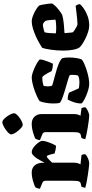

<svg xmlns="http://www.w3.org/2000/svg" viewBox="417 -1213 796 1670"><g transform="rotate(-90 815.0 -378.0)"><path d="M230 0Q219 0 189.5 -3.5Q160 -7 124.5 -12.5Q89 -18 59 -24Q29 -30 17 -34Q17 -42 20.5 -52Q24 -62 27 -68L51 -73Q67 -76 72.5 -90.5Q78 -105 78 -153V-379Q78 -400 61 -407L8 -429Q10 -443 14.5 -454.5Q19 -466 23 -470Q40 -478 77 -489Q114 -500 151 -500Q189 -500 212 -473.5Q235 -447 235 -394V-387Q239 -396 248.5 -414.5Q258 -433 271 -453Q284 -473 298.5 -486.5Q313 -500 328 -500Q343 -500 360 -489.5Q377 -479 391.5 -463.5Q406 -448 415.5 -433Q425 -418 425 -409Q425 -393 417 -367.5Q409 -342 399 -320Q389 -298 382 -289Q366 -289 346.5 -293Q327 -297 315 -301Q313 -311 309 -327Q305 -343 300 -356Q295 -369 289 -369Q284 -369 272.5 -359.5Q261 -350 250 -338.5Q239 -327 235 -322V-133Q235 -112 230 -97Q225 -82 220 -76L302 -67Q304 -63 306.5 -54Q309 -45 309 -35Q303 -27 288 -18.5Q273 -10 257 -5Q241 0 230 0Z M643 0Q632 0 604 -3.5Q576 -7 542.5 -12.5Q509 -18 480.5 -24Q452 -30 440 -34Q440 -42 443.5 -52Q447 -62 450 -68L474 -73Q490 -76 495.5 -90.5Q501 -105 501 -153V-379Q501 -400 484 -407L431 -429Q433 -443 437.5 -454.5Q442 -466 446 -470Q463 -478 500 -489Q537 -500 574 -500Q612 -500 635 -476Q658 -452 658 -414V-133Q658 -112 653 -97Q648 -82 643 -76L710 -67Q712 -63 714.5 -54Q717 -45 717 -35Q710 -23 685.5 -11.5Q661 0 643 0ZM563 -578Q554 -578 540.5 -589.5Q527 -601 513 -617.5Q499 -634 490 -651Q481 -668 481 -679Q481 -689 493.5 -702Q506 -715 524 -727.5Q542 -740 559.5 -748Q577 -756 588 -756Q598 -756 611 -744.5Q624 -733 636.5 -716Q649 -699 657 -681.5Q665 -664 665 -653Q665 -644 654 -631Q643 -618 626 -606Q609 -594 592 -586Q575 -578 563 -578Z M922 0Q897 0 868 -8.5Q839 -17 813 -28.5Q787 -40 769.5 -51Q752 -62 750 -68Q750 -102 761.5 -135Q773 -168 784 -187Q806 -187 822 -183Q838 -179 845 -174Q852 -158 862.5 -132.5Q873 -107 882 -90Q890 -88 910 -86.5Q930 -85 937 -85Q950 -85 964.5 -87.5Q979 -90 993 -97Q999 -115 999 -146Q999 -153 998.5 -158.5Q998 -164 997 -168Q995 -172 970.5 -180Q946 -188 911.5 -197.5Q877 -207 842.5 -218Q808 -229 783 -239.5Q758 -250 755 -259Q752 -268 751 -285Q750 -302 750 -315Q750 -346 756 -379Q762 -412 770 -431Q782 -440 806 -451.5Q830 -463 860.5 -474Q891 -485 922 -492.5Q953 -500 977 -500Q994 -500 1020 -491Q1046 -482 1072 -469.5Q1098 -457 1115.5 -445Q1133 -433 1133 -428Q1133 -416 1126.5 -394Q1120 -372 1111.5 -350.5Q1103 -329 1096 -316Q1072 -316 1055 -320Q1038 -324 1031 -328Q1014 -363 999.5 -385.5Q985 -408 977 -408Q951 -408 934.5 -405Q918 -402 903 -397Q901 -388 900 -379Q899 -370 899 -361Q899 -352 900 -342.5Q901 -333 904 -325Q907 -321 929 -315Q951 -309 983 -300.5Q1015 -292 1048 -282Q1081 -272 1107 -260Q1133 -248 1143 -235Q1147 -225 1148.5 -207.5Q1150 -190 1150 -174Q1150 -141 1144.5 -108.5Q1139 -76 1131 -64Q1120 -54 1095 -43Q1070 -32 1039 -22Q1008 -12 977 -6Q946 0 922 0Z M1428 0Q1402 0 1371 -10Q1340 -20 1311.5 -34.5Q1283 -49 1263 -63Q1243 -77 1237 -85Q1223 -106 1216.5 -144.5Q1210 -183 1210 -226Q1210 -281 1217.5 -332.5Q1225 -384 1234 -409Q1248 -418 1274 -433.5Q1300 -449 1333.5 -464Q1367 -479 1401.5 -489.5Q1436 -500 1466 -500Q1486 -500 1514 -489Q1542 -478 1566.5 -463Q1591 -448 1602 -435Q1606 -425 1610 -403Q1614 -381 1617 -358.5Q1620 -336 1620 -323Q1601 -294 1571 -270Q1541 -246 1521 -235Q1484 -225 1442 -221Q1400 -217 1362 -215Q1364 -184 1366 -164.5Q1368 -145 1370 -141Q1372 -138 1386 -128.5Q1400 -119 1416.5 -110.5Q1433 -102 1440 -102Q1458 -102 1486.5 -105Q1515 -108 1545.5 -111.5Q1576 -115 1598 -118Q1603 -114 1608 -104.5Q1613 -95 1614 -81Q1604 -67 1577 -48Q1550 -29 1511.5 -14.5Q1473 0 1428 0ZM1414 -287Q1427 -287 1449 -289Q1471 -291 1479 -294Q1478 -311 1476 -338Q1474 -365 1469 -378Q1463 -389 1452.5 -396Q1442 -403 1436 -403Q1425 -403 1402.5 -398Q1380 -393 1369 -388Q1364 -369 1362 -341.5Q1360 -314 1360 -290Q1384 -287 1414 -287Z"/></g></svg>

Font: Texturina 72pt Black
Style: Regular
Weight: 900
Designer: Guillermo Torres Carreño
Foundry: Omnibus-Type
Version: Version 1.002; ttfautohint (v1.8.3)